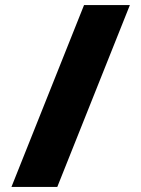

<svg xmlns="http://www.w3.org/2000/svg" viewBox="-20 -734 555 754"><path d="M310 -714H490L205 0H25Z"/></svg>

Font: Prompt
Style: Bold
Weight: 700
Designer: Katatrad Team
Foundry: CadsonDemak
Version: Version 1.000